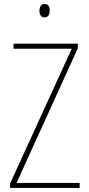

<svg xmlns="http://www.w3.org/2000/svg" viewBox="-20 -930 440 950"><path d="M374 0H30V-22L335 -689H47V-714H365V-691L62 -25H374ZM201 -910Q216 -910 221 -900Q226 -890 226 -878Q226 -863 220 -853.5Q214 -844 200 -844Q187 -844 181 -854Q175 -864 175 -877Q175 -889 180.5 -899.5Q186 -910 201 -910Z"/></svg>

Font: Noto Sans Lao Looped Condensed Thin
Style: Regular
Weight: 100
Width: 3
Designer: Mark Frömberg, Ben Mitchell
Foundry: The Fontpad Ltd
Version: Version 1.002; ttfautohint (v1.8.4.7-5d5b)